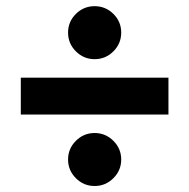

<svg xmlns="http://www.w3.org/2000/svg" viewBox="-20 -664 626 635"><path d="M48.8 -285.2V-407.2H537.1V-285.2ZM293 -48.8Q256.8 -48.8 230.9 -74.7Q205.1 -100.6 205.1 -136.2Q205.1 -172.4 230.9 -198.2Q256.8 -224.1 293 -224.1Q329.1 -224.1 355 -198.2Q380.9 -172.4 380.9 -136.2Q380.9 -100.6 355 -74.7Q329.1 -48.8 293 -48.8ZM293 -468.3Q256.8 -468.3 231 -494.1Q205.1 -520 205.1 -556.1Q205.1 -592.3 230.9 -617.9Q256.8 -643.6 293 -643.6Q329.1 -643.6 355 -618Q380.9 -592.4 380.9 -556.2Q380.9 -520 355 -494.1Q329.1 -468.3 293 -468.3Z"/></svg>

Font: Cascadia Mono
Style: Regular
Weight: 400
Monospace: yes
Designer: Aaron Bell
Foundry: Saja Typeworks
Version: Version 2404.023